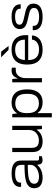

<svg xmlns="http://www.w3.org/2000/svg" viewBox="1212 -1975 938 3402"><g transform="rotate(-90 1681.0 -274.0)"><path d="M236 12Q198 12 164 4.5Q130 -3 103.5 -20Q77 -37 62 -65Q47 -93 47 -134Q47 -193 78.5 -228.5Q110 -264 166.5 -281Q223 -298 298.5 -303.5Q374 -309 461 -309V-360Q461 -401 446.5 -426.5Q432 -452 397.5 -463.5Q363 -475 300 -475Q245 -475 211 -463.5Q177 -452 161.5 -432Q146 -412 146 -388V-369H73Q72 -374 71.5 -379Q71 -384 71 -391Q71 -439 99.5 -472Q128 -505 181.5 -521.5Q235 -538 311 -538Q385 -538 435 -520.5Q485 -503 511 -466.5Q537 -430 537 -371V-88Q537 -68 544 -60Q551 -52 568 -52H614V-3Q598 4 579.5 7.5Q561 11 543 11Q511 11 494.5 -1Q478 -13 471.5 -33.5Q465 -54 464 -80H457Q434 -50 398.5 -29.5Q363 -9 321.5 1.5Q280 12 236 12ZM249 -52Q287 -52 325 -62.5Q363 -73 393.5 -92.5Q424 -112 442.5 -139.5Q461 -167 461 -200V-251Q350 -251 275.5 -242Q201 -233 163.5 -208.5Q126 -184 126 -136Q126 -105 143 -86.5Q160 -68 188.5 -60Q217 -52 249 -52Z M877 12Q787 12 737 -30Q687 -72 687 -172V-526H762V-183Q762 -142 772.5 -116.5Q783 -91 801.5 -77.5Q820 -64 845 -59Q870 -54 899 -54Q944 -54 985 -74.5Q1026 -95 1052 -133Q1078 -171 1078 -223V-526H1153V0H1094L1087 -88H1079Q1053 -50 1020 -28Q987 -6 950.5 3Q914 12 877 12Z M1303 175V-526H1362L1371 -445H1378Q1409 -493 1456 -515.5Q1503 -538 1563 -538Q1639 -538 1691 -508Q1743 -478 1770.5 -416.5Q1798 -355 1798 -261Q1798 -170 1770.5 -109Q1743 -48 1692 -18Q1641 12 1569 12Q1530 12 1495.5 3Q1461 -6 1433 -24.5Q1405 -43 1385 -72H1378V175ZM1551 -54Q1603 -54 1641 -74Q1679 -94 1699 -138Q1719 -182 1719 -252V-274Q1719 -347 1698 -390.5Q1677 -434 1639 -453Q1601 -472 1551 -472Q1497 -472 1458 -450.5Q1419 -429 1398.5 -384.5Q1378 -340 1378 -271V-254Q1378 -197 1391.5 -158Q1405 -119 1429 -96.5Q1453 -74 1484.5 -64Q1516 -54 1551 -54Z M1923 0V-526H1983L1990 -432H1996Q2003 -455 2018.5 -479.5Q2034 -504 2061.5 -521Q2089 -538 2131 -538Q2146 -538 2160 -536Q2174 -534 2183 -531V-464H2145Q2103 -464 2075 -448.5Q2047 -433 2030 -406.5Q2013 -380 2005.5 -349Q1998 -318 1998 -287V0Z M2502 12Q2418 12 2358.5 -17.5Q2299 -47 2268.5 -108.5Q2238 -170 2238 -263Q2238 -356 2268.5 -417Q2299 -478 2358.5 -508Q2418 -538 2504 -538Q2590 -538 2646.5 -507.5Q2703 -477 2731 -421.5Q2759 -366 2759 -290V-243H2318Q2318 -174 2341.5 -131.5Q2365 -89 2407 -70Q2449 -51 2506 -51Q2549 -51 2580.5 -62Q2612 -73 2634 -90.5Q2656 -108 2667.5 -131Q2679 -154 2680 -177H2754Q2753 -141 2738.5 -107.5Q2724 -74 2693.5 -47Q2663 -20 2615.5 -4Q2568 12 2502 12ZM2318 -302H2680Q2680 -351 2665.5 -384.5Q2651 -418 2626.5 -438Q2602 -458 2569.5 -466.5Q2537 -475 2501 -475Q2448 -475 2408 -457Q2368 -439 2345 -400.5Q2322 -362 2318 -302ZM2568 -591H2499L2369 -720V-723H2466Z M3083 12Q3028 12 2984 2Q2940 -8 2909.5 -27.5Q2879 -47 2863 -76.5Q2847 -106 2847 -144Q2847 -149 2847 -154Q2847 -159 2848 -163H2924Q2924 -159 2924 -155.5Q2924 -152 2924 -149Q2924 -110 2946.5 -88Q2969 -66 3006.5 -58Q3044 -50 3087 -50Q3129 -50 3164 -59Q3199 -68 3220 -87.5Q3241 -107 3241 -139Q3241 -176 3218 -195Q3195 -214 3155.5 -223.5Q3116 -233 3066 -244Q3025 -252 2988.5 -263Q2952 -274 2924.5 -290Q2897 -306 2882 -331.5Q2867 -357 2867 -395Q2867 -428 2881 -454.5Q2895 -481 2922.5 -499.5Q2950 -518 2992 -528Q3034 -538 3090 -538Q3146 -538 3186 -526.5Q3226 -515 3252.5 -495Q3279 -475 3292 -449Q3305 -423 3305 -393Q3305 -389 3305 -385Q3305 -381 3304 -376H3228V-385Q3228 -415 3212 -435Q3196 -455 3165 -465.5Q3134 -476 3089 -476Q3060 -476 3034 -472Q3008 -468 2987.5 -459Q2967 -450 2955.5 -435.5Q2944 -421 2944 -399Q2944 -369 2965.5 -353Q2987 -337 3022.5 -328Q3058 -319 3098 -310Q3139 -302 3178.5 -292Q3218 -282 3249.5 -266Q3281 -250 3299.5 -222.5Q3318 -195 3318 -150Q3318 -108 3302 -77.5Q3286 -47 3255 -27Q3224 -7 3180.5 2.5Q3137 12 3083 12Z"/></g></svg>

Font: Archivo SemiExpanded Light
Style: Regular
Weight: 300
Width: 6
Designer: Hector Gatti
Foundry: Omnibus-Type
Version: Version 2.001